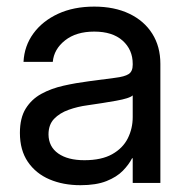

<svg xmlns="http://www.w3.org/2000/svg" viewBox="-20 -543 551 570"><path d="M218.8 6.8Q167.5 6.8 127 -10.5Q86.4 -27.8 62.7 -62.5Q39.1 -97.2 39.1 -148.4Q39.1 -192.9 56.4 -220.7Q73.7 -248.5 102.8 -264.4Q131.8 -280.3 168.7 -288.6Q205.6 -296.9 244.1 -301.8Q293.5 -308.6 321.8 -312Q350.1 -315.4 362.1 -323.2Q374 -331.1 374 -350.6V-353.5Q374 -395.5 344 -422.4Q314 -449.2 259.8 -449.2Q206.1 -449.2 173.1 -423.1Q140.1 -397 136.7 -359.4H49.8Q52.2 -406.7 79.1 -443.6Q106 -480.5 152.3 -502Q198.7 -523.4 259.8 -523.4Q319.8 -523.4 364 -502.2Q408.2 -481 432.1 -442.9Q456.1 -404.8 456.1 -353.5V0H374V-73.2H372.1Q362.8 -54.7 344.7 -36.1Q326.7 -17.6 296.1 -5.4Q265.6 6.8 218.8 6.8ZM230.5 -67.4Q281.2 -67.4 313 -85.2Q344.7 -103 359.4 -132.3Q374 -161.6 374 -195.3V-259.8Q364.7 -251 324.7 -243.9Q284.7 -236.8 240.2 -230.5Q210.4 -226.6 183.8 -217Q157.2 -207.5 140.6 -190.2Q124 -172.9 124 -143.6Q124.5 -107.4 152.8 -87.4Q181.2 -67.4 230.5 -67.4Z"/></svg>

Font: Inter Display V
Style: Regular
Weight: 400
Designer: Rasmus Andersson
Foundry: rsms
Version: Version 3.015;git-src